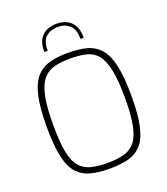

<svg xmlns="http://www.w3.org/2000/svg" viewBox="-165 -1042 1009 1161"><g transform="rotate(-20 339.5 -461.0)"><path d="M340 6Q271 6 220 -7Q169 -20 134.5 -57Q100 -94 83.5 -167.5Q67 -241 67 -362Q67 -484 84 -558.5Q101 -633 135.5 -672Q170 -711 221 -725Q272 -739 340 -739Q410 -739 461 -725Q512 -711 546 -672Q580 -633 596.5 -558.5Q613 -484 613 -362Q613 -241 596 -167.5Q579 -94 545 -57Q511 -20 460 -7Q409 6 340 6ZM340 -31Q401 -31 445.5 -43Q490 -55 517.5 -89Q545 -123 558.5 -188.5Q572 -254 572 -362Q572 -476 558 -544Q544 -612 516.5 -646Q489 -680 445 -691Q401 -702 340 -702Q283 -702 239.5 -691Q196 -680 166.5 -646Q137 -612 122.5 -544Q108 -476 108 -362Q108 -254 120 -188.5Q132 -123 159.5 -89Q187 -55 231.5 -43Q276 -31 340 -31ZM336 -928Q368 -928 396.5 -916Q425 -904 443.5 -874Q462 -844 462 -792H441Q441 -855 410 -881.5Q379 -908 336 -907Q289 -906 259.5 -881Q230 -856 230 -792H208Q208 -846 227 -875.5Q246 -905 275 -916.5Q304 -928 336 -928Z"/></g></svg>

Font: Exo Thin ExtraLight
Style: Regular
Weight: 250
Version: Version 2.000